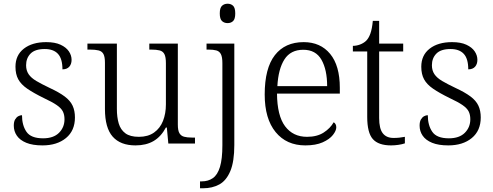

<svg xmlns="http://www.w3.org/2000/svg" viewBox="-20 -770 2647 1030"><path d="M208 10Q155 10 121 -4Q87 -18 70.5 -42Q54 -66 54 -96Q54 -117 61 -129Q68 -141 78 -146.5Q88 -152 98 -152Q98 -98 122 -63Q146 -28 211 -28Q267 -28 296.5 -57.5Q326 -87 326 -130Q326 -155 317 -172.5Q308 -190 284 -206.5Q260 -223 215 -244Q160 -271 126.5 -294Q93 -317 78 -344.5Q63 -372 63 -412Q63 -474 108 -509Q153 -544 228 -544Q275 -544 305 -530Q335 -516 349.5 -494.5Q364 -473 364 -449Q364 -426 351.5 -412Q339 -398 315 -398Q315 -455 291 -481Q267 -507 220 -507Q168 -507 144 -482.5Q120 -458 120 -420Q120 -392 133.5 -372Q147 -352 175 -335.5Q203 -319 245 -299Q297 -275 327 -252.5Q357 -230 369.5 -203Q382 -176 382 -140Q382 -69 334 -29.5Q286 10 208 10Z M707 10Q626 10 584.5 -37Q543 -84 543 -185V-433Q543 -465 535 -480Q527 -495 509 -499.5Q491 -504 463 -504H449V-536H607V-186Q607 -141 617 -107.5Q627 -74 652.5 -55Q678 -36 725 -36Q774 -36 806.5 -59Q839 -82 854.5 -121.5Q870 -161 870 -210V-431Q870 -464 862 -479.5Q854 -495 836.5 -499.5Q819 -504 791 -504H781V-536H934V-102Q934 -70 942.5 -55.5Q951 -41 967.5 -36.5Q984 -32 1009 -32H1026V0H883L875 -86H870Q844 -37 804 -13.5Q764 10 707 10Z M1053 240V203H1062Q1097 203 1122 185.5Q1147 168 1160 125.5Q1173 83 1173 9V-431Q1173 -464 1165 -479.5Q1157 -495 1140.5 -499.5Q1124 -504 1098 -504H1088V-536H1237V8Q1237 97 1215.5 148Q1194 199 1156.5 219.5Q1119 240 1069 240ZM1201 -646Q1183 -646 1171 -657Q1159 -668 1159 -698Q1159 -728 1171 -739Q1183 -750 1201 -750Q1219 -750 1230.5 -739Q1242 -728 1242 -698Q1242 -668 1230.5 -657Q1219 -646 1201 -646Z M1618 10Q1517 10 1458.5 -61.5Q1400 -133 1400 -263Q1400 -404 1454.5 -474Q1509 -544 1609 -544Q1699 -544 1751 -481Q1803 -418 1803 -299V-268H1466Q1467 -149 1509.5 -92.5Q1552 -36 1627 -36Q1681 -36 1716.5 -59Q1752 -82 1770 -114Q1776 -111 1780 -104Q1784 -97 1784 -87Q1784 -69 1766 -46Q1748 -23 1711 -6.5Q1674 10 1618 10ZM1735 -308Q1735 -396 1704.5 -449.5Q1674 -503 1607 -503Q1539 -503 1506 -451.5Q1473 -400 1468 -308Z M2078 10Q2010 10 1980 -24Q1950 -58 1950 -143V-494H1873V-524Q1892 -524 1911 -531Q1930 -538 1944 -551Q1958 -565 1967 -590Q1976 -615 1980 -658H2014V-536H2143V-494H2014V-137Q2014 -80 2033.5 -55Q2053 -30 2091 -30Q2108 -30 2122 -31.5Q2136 -33 2152 -36V-1Q2138 4 2117.5 7Q2097 10 2078 10Z M2385 10Q2332 10 2298 -4Q2264 -18 2247.5 -42Q2231 -66 2231 -96Q2231 -117 2238 -129Q2245 -141 2255 -146.5Q2265 -152 2275 -152Q2275 -98 2299 -63Q2323 -28 2388 -28Q2444 -28 2473.5 -57.5Q2503 -87 2503 -130Q2503 -155 2494 -172.5Q2485 -190 2461 -206.5Q2437 -223 2392 -244Q2337 -271 2303.5 -294Q2270 -317 2255 -344.5Q2240 -372 2240 -412Q2240 -474 2285 -509Q2330 -544 2405 -544Q2452 -544 2482 -530Q2512 -516 2526.5 -494.5Q2541 -473 2541 -449Q2541 -426 2528.5 -412Q2516 -398 2492 -398Q2492 -455 2468 -481Q2444 -507 2397 -507Q2345 -507 2321 -482.5Q2297 -458 2297 -420Q2297 -392 2310.5 -372Q2324 -352 2352 -335.5Q2380 -319 2422 -299Q2474 -275 2504 -252.5Q2534 -230 2546.5 -203Q2559 -176 2559 -140Q2559 -69 2511 -29.5Q2463 10 2385 10Z"/></svg>

Font: Noto Serif Armenian Light
Style: Regular
Weight: 300
Version: Version 2.007